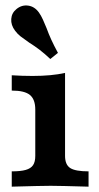

<svg xmlns="http://www.w3.org/2000/svg" viewBox="-20 -699 370 719"><path d="M112.1 -115.3V-288.8Q112.1 -326.7 92.2 -343.2Q72.4 -359.8 24 -359.8V-417.1Q63.4 -414.6 102 -414.6Q173.1 -414.6 223.6 -425.9V-115.3Q223.6 -82.3 242.9 -69.8Q262.1 -57.3 311.6 -57.3V0Q202.2 -3.2 169.6 -3.2Q136.9 -3.2 24 0V-57.3Q57.3 -57.3 76.3 -62.7Q95.4 -68.1 103.7 -80.4Q112.1 -92.7 112.1 -115.3ZM89.2 -539.5Q67.8 -554.3 56.7 -563Q45.6 -571.6 36.3 -584.2Q20.5 -605.2 22.1 -627.9Q23.7 -650.7 41.9 -665.3Q61.5 -681.2 85.4 -678Q109.4 -674.7 125.6 -652.4Q133.7 -641.1 140.7 -625.6Q147.7 -610.1 154.5 -593.3Q162.2 -571.9 172.2 -550.1Q182.2 -528.3 197 -501L168.4 -478Q146.7 -498.5 128.1 -512.7Q109.4 -526.9 89.2 -539.5Z"/></svg>

Font: Playfair Micro SmCond SmLight
Style: Regular
Weight: 360
Width: 4
Designer: Claus Eggers Sørensen
Foundry: Claus Eggers Sørensen
Version: Version 2.100;Glyphs 3.2 (3219)